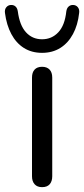

<svg xmlns="http://www.w3.org/2000/svg" viewBox="-57 -767 347 792"><path d="M116.5 5Q96.5 5 85.8 -7Q75 -19 75 -40V-446.5Q75 -468.5 85.8 -480Q96.5 -491.5 116.5 -491.5Q136.5 -491.5 147.5 -480Q158.5 -468.5 158.5 -446.5V-40Q158.5 -19 148 -7Q137.5 5 116.5 5ZM116.5 -549Q73.5 -549 41.5 -569.2Q9.5 -589.5 -10.2 -626.5Q-30 -663.5 -36.5 -713.5Q-38.5 -728 -31 -737Q-23.5 -746 -12 -746.5Q-0.5 -747 7 -740.2Q14.5 -733.5 16.5 -720Q24 -662.5 50.2 -633.8Q76.5 -605 116.5 -605Q156.5 -605 183.5 -633.8Q210.5 -662.5 216.5 -720Q218.5 -733.5 226.2 -740.2Q234 -747 245 -746.5Q257 -746 264.2 -737Q271.5 -728 269.5 -713.5Q264 -663.5 244 -626.5Q224 -589.5 191.8 -569.2Q159.5 -549 116.5 -549Z"/></svg>

Font: Nunito ExtraLight
Style: Regular
Weight: 200
Designer: Vernon Adams
Foundry: Vernon Adams
Version: Version 3.602;April 4, 2023;FontCreator 14.0.0.2856 64-bit